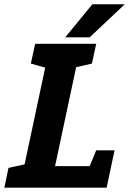

<svg xmlns="http://www.w3.org/2000/svg" viewBox="-64 -870 598 890"><path d="M170 0H27L169 -667H312ZM27 0 48 -100H451.3L430.3 0ZM99 -667H179L173 -548.7L79 -575.3ZM467 -173.3 430.3 0H310.3L382 -173.3ZM-43.7 0 -24.7 -91.7 81 -115 36.3 0ZM220 -542.7 302 -667H382L362 -575.3ZM514.3 -850.3 351.7 -697H238.3L364.3 -850.3Z"/></svg>

Font: Epunda Slab Light
Style: Italic
Weight: 300
Italic angle: -12°
Designer: Simon Atzbach
Foundry: typofactur
Version: Version 1.102